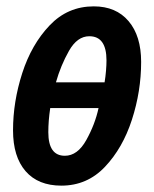

<svg xmlns="http://www.w3.org/2000/svg" viewBox="-20 -574 483 604"><path d="M424 -379Q424 -461 384.5 -507.5Q345 -554 275 -554Q193 -554 136 -494Q79 -434 50 -344Q21 -254 21 -164Q21 -81 60.5 -35.5Q100 10 173 10Q254 10 310 -49Q366 -108 395 -197.5Q424 -287 424 -379ZM261 -460Q315 -460 315 -384Q315 -370 313.5 -351.5Q312 -333 309 -315H156Q171 -368 197 -414Q223 -460 261 -460ZM132 -158Q132 -194 138 -234H290Q279 -183 251.5 -133.5Q224 -84 184 -84Q132 -84 132 -158Z"/></svg>

Font: Noto Sans Display Condensed
Style: Bold Italic
Weight: 700
Width: 3
Designer: Monotype Design team
Foundry: Monotype Imaging Inc.
Version: 1.000